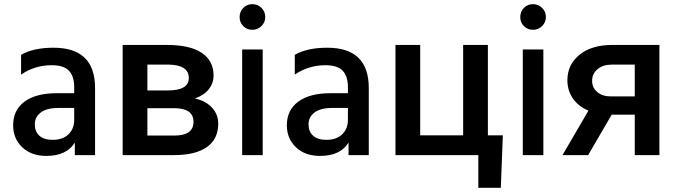

<svg xmlns="http://www.w3.org/2000/svg" viewBox="-20 -744 3254 921"><path d="M335.9 -226.1V-168.9Q335.9 -126 308.3 -99.6Q280.8 -73.2 232.9 -73.2Q190.9 -73.2 168.9 -93Q147 -112.8 147 -147.9Q147 -182.1 175.3 -204.1Q203.6 -226.1 259.8 -226.1ZM81.1 -386.2Q147 -431.2 228 -431.2Q286.1 -431.2 311 -404.5Q335.9 -377.9 335.9 -326.2V-296.9H252Q152.8 -296.9 97.9 -256.6Q43 -216.3 43 -143.1Q43 -79.1 86.7 -37.6Q130.4 3.9 202.1 3.9Q299.8 3.9 338.9 -60.1V0H436V-321.8Q436 -515.1 236.8 -515.1Q140.1 -515.1 81.1 -481Z M568.4 0H815.9Q918 0 972.4 -38.6Q1026.9 -77.1 1026.9 -150.9Q1026.9 -195.3 996.6 -228Q966.3 -260.7 914.6 -271.5Q959 -287.1 981.7 -316.2Q1004.4 -345.2 1004.4 -381.8Q1004.4 -452.6 947.8 -490.5Q891.1 -528.3 782.7 -528.3H568.4ZM687 -225.1H815.4Q908.2 -225.1 908.2 -159.2Q908.2 -93.8 816.9 -93.8H687ZM687 -310.1V-434.1H790Q885.7 -432.1 885.7 -369.6Q885.7 -310.1 784.7 -310.1Z M1141.6 0H1240.2V-506.8H1141.6ZM1252.4 -662.1Q1252.4 -688 1234.4 -706.1Q1216.3 -724.1 1190.4 -724.1Q1164.6 -724.1 1147 -706.1Q1129.4 -688 1129.4 -662.1Q1129.4 -636.2 1147 -618.7Q1164.6 -601.1 1190.4 -601.1Q1216.3 -601.1 1234.4 -619.1Q1252.4 -637.2 1252.4 -662.1Z M1648.9 -226.1V-168.9Q1648.9 -126 1621.3 -99.6Q1593.8 -73.2 1545.9 -73.2Q1503.9 -73.2 1481.9 -93Q1460 -112.8 1460 -147.9Q1460 -182.1 1488.3 -204.1Q1516.6 -226.1 1572.8 -226.1ZM1394 -386.2Q1460 -431.2 1541 -431.2Q1599.1 -431.2 1624 -404.5Q1648.9 -377.9 1648.9 -326.2V-296.9H1564.9Q1465.8 -296.9 1410.9 -256.6Q1356 -216.3 1356 -143.1Q1356 -79.1 1399.7 -37.6Q1443.4 3.9 1515.1 3.9Q1612.8 3.9 1651.9 -60.1V0H1749V-321.8Q1749 -515.1 1549.8 -515.1Q1453.1 -515.1 1394 -481Z M1877 -528.3V0H2274.4V156.7H2382.3L2392.1 -94.7H2320.3V-528.3H2201.7V-94.7H1995.6V-528.3Z M2487.8 0H2586.4V-506.8H2487.8ZM2598.6 -662.1Q2598.6 -688 2580.6 -706.1Q2562.5 -724.1 2536.6 -724.1Q2510.7 -724.1 2493.2 -706.1Q2475.6 -688 2475.6 -662.1Q2475.6 -636.2 2493.2 -618.7Q2510.7 -601.1 2536.6 -601.1Q2562.5 -601.1 2580.6 -619.1Q2598.6 -637.2 2598.6 -662.1Z M3143.1 -528.3H2912.1Q2815.4 -527.3 2758.5 -480.2Q2701.7 -433.1 2701.7 -359.4Q2701.7 -310.1 2727.8 -272Q2753.9 -233.9 2802.7 -213.4L2678.2 0H2801.3L2914.1 -193.8H3024.9V0H3143.1ZM2820.3 -356.4Q2820.3 -390.1 2846.2 -412.1Q2872.1 -434.1 2915.5 -434.1H3024.9V-281.7H2908.2Q2869.6 -281.7 2845 -302.5Q2820.3 -323.2 2820.3 -356.4Z"/></svg>

Font: FAU Chimera Medium
Style: Regular
Weight: 500
Version: Version 1.002;hotconv 1.0.117;makeotfexe 2.5.65602